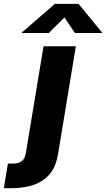

<svg xmlns="http://www.w3.org/2000/svg" viewBox="-129 -786 557 1010"><path d="M100.1 -542.5H270L176.3 24.4Q165.5 90.3 132.6 129.6Q99.6 168.9 47.9 186.5Q-3.9 204.1 -70.8 204.1H-108.9L-87.4 74.7H-64.9Q-29.8 74.7 -13.7 61.3Q2.4 47.9 6.8 20ZM127.9 -612.3H-14.2L-13.7 -615.2L159.7 -765.6H284.2L407.7 -615.2L407.2 -612.3H265.1L210 -694.3Z"/></svg>

Font: Inter 16pt ExtraBold
Style: Italic
Weight: 800
Italic angle: -9.3988°
Version: Version 4.001;git-66647c0bb